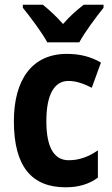

<svg xmlns="http://www.w3.org/2000/svg" viewBox="-20 -786 474 816"><path d="M181 -606H317C340 -649 390 -716 420 -753V-766H336C308 -744 279 -720 248 -684C219 -717 188 -745 162 -766H77V-753C108 -715 159 -647 181 -606ZM259 10C313 10 358 -3 396 -31V-147C357 -120 317 -105 272 -105C210 -105 177 -159 177 -271C177 -383 210 -442 271 -442C303 -442 335 -431 370 -413L409 -520C370 -543 324 -557 264 -557C116 -557 39 -447 39 -271C39 -79 114 10 259 10Z"/></svg>

Font: Noto Sans Ethiopic Condensed
Style: Bold
Weight: 700
Width: 3
Designer: Monotype Design Team
Foundry: Monotype Imaging Inc.
Version: Version 2.102